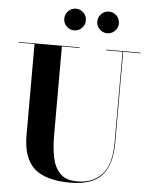

<svg xmlns="http://www.w3.org/2000/svg" viewBox="-63 -1016 851 1083"><g transform="rotate(5 362.5 -475.0)"><path d="M448.7 -903.9Q448.7 -929.1 466.7 -947.2Q484.7 -965.4 509.9 -965.4Q535.1 -965.4 553.1 -947.2Q571.1 -929.1 571.1 -903.9Q571.1 -878.7 553.1 -860.7Q535.1 -842.7 509.9 -842.7Q484.7 -842.7 466.7 -860.7Q448.7 -878.7 448.7 -903.9ZM261.7 -903.9Q261.7 -929.1 279.7 -947.2Q297.7 -965.4 322.9 -965.4Q348.1 -965.4 366.1 -947.2Q384.1 -929.1 384.1 -903.9Q384.1 -878.7 366.1 -860.7Q348.1 -842.7 322.9 -842.7Q297.7 -842.7 279.7 -860.7Q261.7 -878.7 261.7 -903.9ZM17 -750H362V-746.5H262V-240Q262 -174 273.2 -118.2Q284.5 -62.5 317.2 -29Q350 4.5 414.5 4.5Q503 4.5 554.2 -51.8Q605.5 -108 605.5 -230V-746.5H511.5V-750H707.5V-746.5H609V-230Q609 -106.5 554 -45.8Q499 15 377 15Q236 15 171.5 -42.8Q107 -100.5 107 -230V-746.5H17Z"/></g></svg>

Font: Bodoni* 48pt
Style: Bold
Weight: 700
Version: Version 2.3